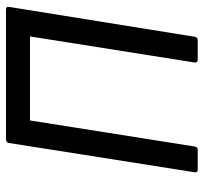

<svg xmlns="http://www.w3.org/2000/svg" viewBox="-40 -656 695 656"><g transform="rotate(-90 308.0 -327.5)"><path d="M56 0Q46 0 48 -11L148 -645Q150 -655 160 -655H603Q615 -655 613 -645L511 -11Q509 0 500 0H431Q422 0 423 -11L512 -573H225L136 -11Q134 0 125 0Z"/></g></svg>

Font: Sofia Sans Semi Condensed Medium
Style: Italic
Weight: 500
Italic angle: -9°
Version: Version 4.100